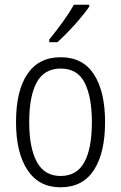

<svg xmlns="http://www.w3.org/2000/svg" viewBox="-20 -785 514 815"><path d="M426 -267Q426 -136 378.5 -63Q331 10 237 10Q145 10 96.5 -63.5Q48 -137 48 -267Q48 -399 96 -470.5Q144 -542 238 -542Q332 -542 379 -469Q426 -396 426 -267ZM104 -267Q104 -157 136.5 -97.5Q169 -38 237 -38Q306 -38 338 -96.5Q370 -155 370 -267Q370 -373 339.5 -433.5Q309 -494 238 -494Q168 -494 136 -435.5Q104 -377 104 -267ZM359 -757Q344 -735 320.5 -707Q297 -679 271 -652Q245 -625 224 -606H189V-617Q219 -654 246.5 -692Q274 -730 294 -765H359Z"/></svg>

Font: Noto Sans Khmer Condensed Light
Style: Regular
Weight: 300
Width: 3
Designer: Danh Hong and the Monotype Design Team
Foundry: Monotype Imaging Inc.
Version: Version 2.004; ttfautohint (v1.8.4.7-5d5b)